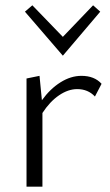

<svg xmlns="http://www.w3.org/2000/svg" viewBox="-20 -704 416 724"><path d="M217 -494 74 -660 102 -684 217 -565 331 -684 358 -660ZM363 -388 338 -340Q312 -368 271 -368Q237 -368 202.5 -344.5Q168 -321 140 -278V0H80V-408L129 -418L138 -326Q169 -369 208 -393.5Q247 -418 287 -418Q336 -418 363 -388Z"/></svg>

Font: Isabella Sans
Style: Regular
Weight: 400
Designer: Original fonts by Christian Thalmann (Catharsis Fonts), Modifications by Cristiano Sobral
Version: Version 0.002;July 12, 2020;FontCreator 13.0.0.2655 64-bit; 